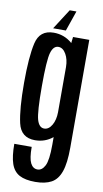

<svg xmlns="http://www.w3.org/2000/svg" viewBox="-105 -787 571 1065"><g transform="rotate(10 181.0 -254.5)"><path d="M174 230.5Q117.5 230.5 84.5 212.8Q51.5 195 37.5 154Q23.5 113 23.5 42.5H121.5Q121.5 107 135.2 133.8Q149 160.5 174.5 160.5Q200 160.5 216 129.5Q232 98.5 232 11.5V-32Q189 3 132.5 3Q53.5 3 35.8 -75.2Q18 -153.5 18 -300Q18 -446.5 35.8 -524.5Q53.5 -602.5 132.5 -602.5Q191 -602.5 235 -565Q236.5 -563.5 237.5 -562.5L241.5 -597.5H333V10.5Q333 97 316.2 144.8Q299.5 192.5 264.5 211.5Q229.5 230.5 174 230.5ZM232 -427Q231.5 -469.5 215 -498.5Q197.5 -529.5 171.5 -529.5Q143 -529.5 130.8 -487.5Q118.5 -445.5 118.5 -299.5Q118.5 -153 130.8 -111.2Q143 -69.5 171.5 -69.5Q197.5 -69.5 215 -100Q231.5 -129 232 -172ZM235.5 -740.2 196 -626H124.3L197.6 -740.2Z"/></g></svg>

Font: Anybody Condensed Medium
Style: Regular
Weight: 500
Width: 3
Designer: Tyler Finck
Foundry: Etcetera Type Company
Version: Version 1.010; ttfautohint (v1.8.3) -l 8 -r 50 -G 200 -x 14 